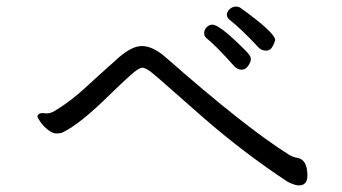

<svg xmlns="http://www.w3.org/2000/svg" viewBox="-20 -672 1040 584"><path d="M329 -486Q377 -532 411.5 -532Q446 -532 487 -495Q726 -285 858 -202Q873 -193 884 -192Q915 -187 915 -138Q915 -108 889 -108Q877 -108 855 -119Q723 -206 601 -312Q547 -359 506.5 -395Q466 -431 445 -448.5Q424 -466 413 -466Q402 -466 376 -442.5Q350 -419 316 -386Q223 -294 170 -269Q163 -266 151.5 -266Q140 -266 126 -277Q112 -288 103 -301Q94 -314 94 -317.5Q94 -321 95 -322Q101 -330 116 -327.5Q131 -325 147 -335Q195 -364 241 -406.5Q287 -449 329 -486ZM626 -597Q648 -597 722 -523Q736 -509 739.5 -503.5Q743 -498 743 -491Q743 -484 735 -472Q727 -460 715 -460Q703 -460 693 -470Q636 -534 608 -556Q601 -562 601 -571.5Q601 -581 608.5 -589Q616 -597 626 -597ZM767 -527Q714 -584 677 -613Q670 -619 670 -627.5Q670 -636 678.5 -644Q687 -652 697 -652Q707 -652 713 -647Q817 -572 817 -550Q817 -547 810 -532.5Q803 -518 789.5 -518Q776 -518 767 -527Z"/></svg>

Font: LXGW Bright GB
Style: Regular
Weight: 400
Designer: Christian Thalmann (Catharsis Fonts)
Foundry: LXGW / Christian Thalmann (Catharsis Fonts) / Fontworks Inc.
Version: Version 5.510